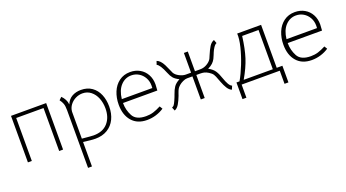

<svg xmlns="http://www.w3.org/2000/svg" viewBox="-57 -1099 3495 1940"><g transform="rotate(-20 1690.5 -129.5)"><path d="M462 0H420V-462H126V0H84V-500H462Z M1049 -251Q1049 -174 1020.5 -115.5Q992 -57 937.5 -24Q883 9 807 9Q767 9 678 -3V260H636V-361Q636 -405 627 -430.5Q618 -456 599 -480L627 -507Q648 -487 661.5 -461Q675 -435 677 -407Q698 -458 739.5 -481.5Q781 -505 836 -505Q905 -505 953 -471Q1001 -437 1025 -379.5Q1049 -322 1049 -251ZM1007 -245Q1007 -305 987 -355.5Q967 -406 928.5 -436.5Q890 -467 839 -467Q800 -467 764.5 -449.5Q729 -432 705 -400.5Q681 -369 678 -329V-39Q778 -29 802 -29Q901 -29 954 -88.5Q1007 -148 1007 -245Z M1192 -232Q1192 -159 1226.5 -94.5Q1261 -30 1368 -30Q1410 -30 1446 -41Q1482 -52 1528 -76L1547 -45Q1508 -19 1461 -4.5Q1414 10 1364 10Q1260 10 1202.5 -56Q1145 -122 1145 -233Q1145 -307 1170.5 -369Q1196 -431 1246 -468Q1296 -505 1365 -505Q1423 -505 1468.5 -479Q1514 -453 1539.5 -406.5Q1565 -360 1565 -300Q1565 -281 1561 -235H1192ZM1194 -276H1522Q1523 -286 1523 -303Q1523 -350 1501.5 -388Q1480 -426 1444 -447.5Q1408 -469 1364 -469Q1298 -469 1251 -418.5Q1204 -368 1194 -276Z M1885 -248Q1865 -248 1839.5 -236Q1814 -224 1797 -209Q1778 -192 1770 -177.5Q1762 -163 1753 -137Q1751 -132 1749 -125.5Q1747 -119 1744 -111Q1727 -66 1706.5 -31Q1686 4 1657 15L1642 -22Q1642 -23 1656 -29.5Q1670 -36 1701 -113Q1705 -122 1711 -140Q1726 -184 1745.5 -213Q1765 -242 1810 -266Q1769 -286 1750 -308.5Q1731 -331 1716 -369Q1676 -468 1643 -481L1656 -519Q1694 -506 1724 -448Q1737 -422 1756 -378Q1766 -355 1768 -351Q1783 -325 1819 -306.5Q1855 -288 1886 -288H1943V-500H1985V-288H2036Q2058 -288 2071 -291Q2100 -297 2127.5 -316.5Q2155 -336 2166 -359L2178 -387Q2201 -442 2221.5 -475Q2242 -508 2273 -519L2287 -481Q2270 -475 2253 -449Q2238 -426 2228.5 -403Q2219 -380 2218 -377Q2208 -353 2202 -341Q2190 -318 2171 -300Q2152 -282 2119 -266Q2164 -242 2185.5 -210Q2207 -178 2225 -123Q2237 -87 2253 -58.5Q2269 -30 2288 -23L2272 15Q2245 4 2226 -26.5Q2207 -57 2191 -99L2179 -130Q2166 -168 2154 -187Q2142 -206 2113 -224Q2088 -239 2069.5 -243.5Q2051 -248 2024 -248H1985V0H1943V-248Z M2792 141V0H2382V141H2340V-38H2373Q2410 -102 2444.5 -189Q2479 -276 2499.5 -360Q2520 -444 2516 -500H2773V-38H2834V141ZM2418 -38H2731V-460H2555Q2538 -327 2509 -236Q2480 -145 2418 -38Z M2963 -232Q2963 -159 2997.5 -94.5Q3032 -30 3139 -30Q3181 -30 3217 -41Q3253 -52 3299 -76L3318 -45Q3279 -19 3232 -4.5Q3185 10 3135 10Q3031 10 2973.5 -56Q2916 -122 2916 -233Q2916 -307 2941.5 -369Q2967 -431 3017 -468Q3067 -505 3136 -505Q3194 -505 3239.5 -479Q3285 -453 3310.5 -406.5Q3336 -360 3336 -300Q3336 -281 3332 -235H2963ZM2965 -276H3293Q3294 -286 3294 -303Q3294 -350 3272.5 -388Q3251 -426 3215 -447.5Q3179 -469 3135 -469Q3069 -469 3022 -418.5Q2975 -368 2965 -276Z"/></g></svg>

Font: Bellota Text Light
Style: Regular
Weight: 300
Designer: Kemie Guaida
Foundry: Kemie Guaida
Version: Version 4.001